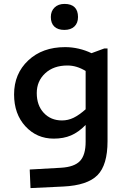

<svg xmlns="http://www.w3.org/2000/svg" viewBox="-20 -723 654 982"><path d="M255 -14Q168 -14 110 -77Q52 -140 52 -240Q52 -346 124.5 -414Q197 -482 313 -482Q348 -482 382.5 -474Q417 -466 448 -451L513 -475H530V-1Q530 121 478.5 173Q427 225 304 231L136 239L132 144L292 135Q360 131 389 100.5Q418 70 418 2V-84Q382 -47 343.5 -30.5Q305 -14 255 -14ZM325 -388Q254 -388 211 -348Q168 -308 168 -247Q168 -184 204 -145.5Q240 -107 297 -107Q328 -107 356 -120.5Q384 -134 418 -164V-360Q395 -374 372 -381Q349 -388 325 -388ZM379 -636Q379 -605 360.5 -587.5Q342 -570 309 -570Q276 -570 258 -587Q240 -604 240 -636Q240 -666 259 -684.5Q278 -703 310 -703Q344 -703 361.5 -686Q379 -669 379 -636Z"/></svg>

Font: Intel One Mono Medium
Style: Regular
Weight: 500
Monospace: yes
Designer: Fred Shallcrass
Foundry: Frere-Jones Type LLC
Version: Version 1.400;hotconv 1.1.0;makeotfexe 2.6.0;FJTRelease1.4